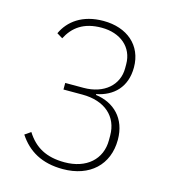

<svg xmlns="http://www.w3.org/2000/svg" viewBox="-108 -800 815 902"><g transform="rotate(15 300.0 -349.0)"><path d="M186 -382V-350H278C388 -350 454 -290 454 -198V-175C454 -82 385 -21 279 -21C190 -21 133 -53 92 -118L63 -98C109 -28 177 12 279 12C410 12 494 -66 494 -188C494 -291 430 -353 340 -365V-369C421 -385 479 -439 479 -536C479 -643 400 -710 285 -710C182 -710 119 -661 90 -598L118 -581C148 -639 197 -677 285 -677C376 -677 440 -624 440 -541V-521C440 -440 375 -382 275 -382Z"/></g></svg>

Font: IBM Plex Devanagari ExtraLight
Style: Regular
Weight: 200
Designer: Mike Abbink, Paul van der Laan, Pieter van Rosmalen, Erin McLaughlin
Foundry: Bold Monday
Version: Version 1.0